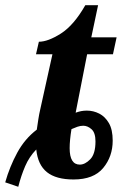

<svg xmlns="http://www.w3.org/2000/svg" viewBox="-22 -679 474 736"><path d="M-2 20Q15 -40 44 -93.5Q73 -147 119 -182Q122 -202 125 -222Q128 -242 133 -263L179 -471H116L127 -519Q162 -519 211.5 -550.5Q261 -582 305 -659H354L328 -536H425L411 -471H312L268 -247Q279 -251 289 -253Q299 -255 311 -255Q336 -255 358.5 -243.5Q381 -232 395.5 -207Q410 -182 410 -140Q410 -79 373.5 -35Q337 9 260 9Q193 9 158 -19Q123 -47 117 -106Q90 -78 74.5 -42Q59 -6 48 37ZM284 -48Q304 -48 324 -68.5Q344 -89 344 -137Q344 -170 329 -183.5Q314 -197 297 -197Q286 -197 274.5 -193Q263 -189 252 -184Q245 -141 245 -111Q245 -48 284 -48Z"/></svg>

Font: Noto Serif ExtraCondensed
Style: Bold Italic
Weight: 700
Width: 2
Italic angle: -12°
Designer: Monotype Design Team
Foundry: Monotype Imaging Inc.
Version: Version 2.013; ttfautohint (v1.8.4.7-5d5b)